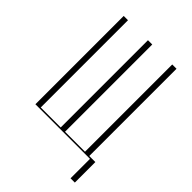

<svg xmlns="http://www.w3.org/2000/svg" viewBox="-184 -573 761 761"><g transform="rotate(45 196.0 -193.0)"><path d="M50 -495H74V-6H186V-495H210V-6H322V-495H346V0H50ZM332 -6H380V109H356V0H332Z"/></g></svg>

Font: Moniqa Thin Display
Style: Regular
Weight: 100
Designer: Rajesh Rajput
Foundry: Rajesh Rajput
Version: Version 1.000